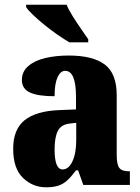

<svg xmlns="http://www.w3.org/2000/svg" viewBox="-20 -786 594 816"><path d="M176 10Q119 10 77.5 -30Q36 -70 36 -154Q36 -236 84.5 -275Q133 -314 231 -318L303 -321V-374Q303 -485 257 -485Q237 -485 224.5 -457.5Q212 -430 212 -377Q141 -377 107 -393Q73 -409 73 -446Q73 -482 100.5 -505.5Q128 -529 173 -539.5Q218 -550 272 -550Q374 -550 425 -512Q476 -474 476 -381V-128Q476 -87 487 -72.5Q498 -58 528 -58H532V0H334L312 -62H303Q283 -35 266 -19.5Q249 -4 228 3Q207 10 176 10ZM246 -66Q272 -66 288 -100.5Q304 -135 304 -191V-264L277 -261Q240 -257 226 -230Q212 -203 212 -151Q212 -66 246 -66ZM275 -606Q251 -620 223 -639.5Q195 -659 168 -681Q141 -703 120 -723Q99 -743 91 -756V-766H263Q272 -744 289 -717Q306 -690 324 -664Q342 -638 355 -619V-606Z"/></svg>

Font: Noto Serif Lao Condensed Black
Style: Regular
Weight: 900
Width: 3
Designer: Monotype Design Team
Foundry: Monotype Imaging Inc.
Version: Version 2.003; ttfautohint (v1.8.4.7-5d5b)